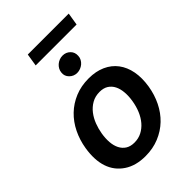

<svg xmlns="http://www.w3.org/2000/svg" viewBox="-263 -1016 1135 1135"><g transform="rotate(-45 304.0 -448.5)"><path d="M43 -273.8Q52.6 -332.7 77.6 -383.7Q102.6 -434.7 141.5 -472.1Q180.4 -509.6 232.1 -531.1Q283.7 -552.6 346.9 -552.6Q407.3 -552.6 452.6 -532Q497.9 -511.4 526.1 -473.9Q554.3 -436.4 564.3 -383.9Q574.2 -331.3 563.9 -267Q554.3 -208.1 529.3 -157.3Q504.3 -106.5 465.4 -69.2Q426.5 -32 374.6 -10.7Q322.8 10.7 259.9 10.7Q180 10.7 126.1 -25.2Q71 -61.8 50.1 -124.3Q29.1 -186.8 43 -273.8ZM270.6 -92.3Q304.3 -92.3 331.9 -106.5Q359.4 -120.7 380.5 -145.4Q401.6 -170.1 415.5 -203.3Q429.3 -236.5 435.4 -274.5Q441.4 -311.1 438.7 -343.2Q436.1 -375.4 424.2 -399.1Q412.3 -422.9 390.6 -436.8Q369 -450.6 336.6 -450.6Q299.4 -450.6 271 -434.3Q242.5 -418 222.3 -391.9Q202.1 -365.8 189.6 -333.1Q177.2 -300.4 171.9 -267.8Q165.8 -231.2 168.3 -199.2Q170.8 -167.3 182.9 -143.5Q195 -119.7 216.6 -106Q238.3 -92.3 270.6 -92.3ZM180 -828.1 192.5 -906.6H534.8L522 -828.1ZM257.5 -690Q258.5 -704.5 265.3 -716.8Q272 -729 282.3 -737.9Q292.6 -746.8 305.8 -752Q318.9 -757.1 333.1 -757.1Q361.9 -757.1 381.4 -737.6Q399.9 -719.1 398.1 -690Q397.7 -675.8 391 -663.4Q384.2 -650.9 373.8 -642Q363.3 -633.2 350 -628Q336.6 -622.9 322.8 -622.9Q294.4 -622.9 274.5 -642.8Q254.6 -662.6 257.5 -690Z"/></g></svg>

Font: Inter P Semi Bold
Style: Italic
Weight: 600
Italic angle: 9.39999°
Designer: Rasmus Andersson
Foundry: rsms
Version: Version 3.018;git-588b23468